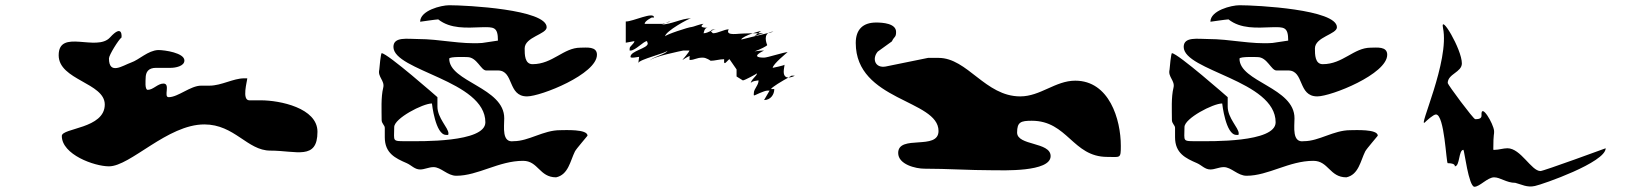

<svg xmlns="http://www.w3.org/2000/svg" viewBox="-20 -794 6259 733"><path d="M444 -651C444 -651 450 -706 400 -651C349 -595 204 -686 204 -583C204 -488 380 -478 380 -395C380 -302 216 -306 216 -275C216 -204 340 -159 396 -159C478 -159 619 -319 760 -319C876 -319 924 -219 1012 -219C1111 -219 1192 -181 1192 -291C1192 -382 1048 -411 976 -411H932C902 -411 924 -485 924 -495H912C871 -495 825 -467 780 -467H748C707 -467 660 -423 624 -423C603 -423 632 -475 604 -475C582 -475 565 -451 544 -451C532 -451 536 -489 536 -495C536 -520 547 -535 576 -535H632C649 -535 684 -541 684 -563C684 -592 609 -603 584 -603C544 -601 512 -566 480 -555C449 -544 396 -506 396 -571C396 -584 433 -643 444 -651Z M1821 -630C1738 -624 1661 -645 1575 -645C1536 -645 1482 -655 1482 -615C1482 -523 1833 -487 1833 -327C1833 -249 1581 -255 1539 -255C1474 -255 1485 -252 1485 -309C1485 -342 1594 -399 1629 -399C1629 -399 1642 -279 1683 -279C1691 -279 1692 -277 1692 -285C1692 -306 1650 -343 1650 -387V-423C1650 -423 1459 -591 1437 -591C1434 -591 1428 -534 1428 -528C1421 -500 1450 -486 1443 -459C1434 -423 1437 -372 1437 -336C1437 -322 1449 -316 1449 -306V-270C1449 -209 1489 -190 1533 -171C1551 -163 1563 -147 1584 -147C1601 -147 1617 -156 1635 -156C1664 -156 1688 -123 1722 -123C1805 -123 1884 -180 1977 -180C2035 -180 2039 -117 2103 -117C2150 -127 2157 -180 2175 -216C2180 -226 2223 -275 2223 -276C2223 -302 2136 -297 2118 -297C2054 -297 1999 -255 1941 -255C1895 -248 1905 -310 1905 -342C1906 -460 1695 -481 1695 -570C1695 -579 1764 -576 1764 -576C1801 -576 1816 -525 1836 -525H1881C1943 -525 1917 -426 1992 -426C2045 -426 2259 -511 2259 -585C2259 -618 2219 -612 2196 -612C2131 -612 2090 -549 2013 -549C1983 -549 1983 -586 1983 -609C1983 -653 2067 -663 2067 -690C2067 -758 1761 -774 1695 -774C1664 -774 1584 -754 1584 -711C1584 -711 1646 -720 1653 -720C1700 -683 1761 -688 1818 -690C1865 -691 1881 -692 1881 -639Z M2369 -712V-631L2402 -637C2402 -628 2384 -617 2384 -610C2384 -601 2382 -601 2387 -601C2406 -601 2437 -637 2450 -637L2453 -628C2453 -609 2387 -600 2387 -577C2387 -570 2415 -577 2420 -577L2417 -553C2417 -567 2528 -592 2528 -601C2528 -588 2462 -574 2462 -562C2462 -576 2588 -601 2588 -601H2612C2612 -596 2585 -565 2585 -565C2587 -565 2606 -580 2615 -580C2610 -580 2614 -565 2612 -565C2633 -565 2638 -574 2663 -574C2677 -574 2693 -562 2693 -562C2709 -562 2728 -568 2744 -568C2746 -568 2742 -553 2747 -553C2751 -553 2762 -568 2765 -568L2792 -529V-502L2816 -487C2823 -487 2870 -513 2870 -514C2870 -504 2846 -490 2846 -475C2846 -485 2876 -487 2876 -487C2876 -468 2858 -455 2858 -439C2858 -430 2856 -430 2861 -430C2861 -430 2898 -448 2909 -448H2918C2917 -447 2897 -412 2897 -412C2921 -412 2936 -432 2936 -454H2924C2924 -460 2968 -486 2990 -498C2981 -498 2972 -503 2972 -520C2972 -531 2975 -541 2975 -547C2975 -544 2930 -535 2930 -535C2930 -549 2987 -595 2987 -595C2973 -595 2910 -574 2897 -574C2837 -574 2897 -601 2897 -601C2883 -601 2870 -599 2861 -598C2882 -605 2909 -619 2909 -622C2909 -622 2894 -655 2913 -668C2878 -660 2810 -643 2810 -643C2810 -649 2833 -660 2854 -667C2794 -666 2799 -664 2780 -664C2748 -664 2763 -682 2762 -682C2745 -682 2721 -667 2702 -667C2702 -667 2695 -672 2694 -676C2685 -672 2676 -667 2666 -667C2667 -667 2668 -688 2681 -688C2641 -688 2666 -703 2666 -703C2654 -703 2626 -691 2621 -691C2610 -691 2519 -661 2519 -655C2519 -674 2610 -724 2618 -724C2581 -724 2543 -700 2501 -700C2509 -700 2515 -703 2521 -706C2515 -704 2510 -703 2510 -703H2441C2441 -714 2468 -727 2468 -727H2477C2477 -752 2395 -711 2369 -712ZM3014 -505H3002C3002 -505 2997 -502 2990 -498C3001 -498 3013 -504 3014 -505ZM3014 -505ZM2913 -668 2933 -673C2924 -673 2918 -671 2913 -668ZM2860 -656C2868 -659 2892 -667 2894 -667H2874C2869 -663 2863 -658 2860 -656ZM2860 -656C2859 -655 2859 -655 2858 -655ZM2874 -667C2880 -672 2885 -676 2888 -676C2884 -676 2869 -672 2854 -667ZM2694 -676C2701 -679 2708 -682 2714 -682C2697 -682 2693 -679 2694 -676ZM2521 -706C2530 -709 2540 -712 2540 -712C2533 -712 2527 -709 2521 -706Z M3361 -540C3321 -533 3308 -570 3331 -597L3385 -636C3394 -656 3401 -650 3401 -672C3401 -705 3349 -708 3325 -708C3275 -708 3247 -682 3247 -630C3247 -408 3563 -414 3563 -294C3563 -218 3409 -282 3409 -210C3409 -166 3476 -150 3509 -150C3598 -150 3680 -144 3769 -144C3806 -144 3991 -136 3991 -198C3991 -253 3863 -237 3863 -288C3863 -328 3877 -333 3919 -333C4056 -333 4075 -195 4207 -195C4257 -195 4259 -187 4259 -237C4259 -338 4215 -486 4085 -486C4009 -486 3952 -426 3875 -426C3741 -426 3674 -573 3563 -573H3523Z M4838 -630C4755 -624 4678 -645 4592 -645C4553 -645 4499 -655 4499 -615C4499 -523 4850 -487 4850 -327C4850 -249 4598 -255 4556 -255C4491 -255 4502 -252 4502 -309C4502 -342 4611 -399 4646 -399C4646 -399 4659 -279 4700 -279C4708 -279 4709 -277 4709 -285C4709 -306 4667 -343 4667 -387V-423C4667 -423 4476 -591 4454 -591C4451 -591 4445 -534 4445 -528C4438 -500 4467 -486 4460 -459C4451 -423 4454 -372 4454 -336C4454 -322 4466 -316 4466 -306V-270C4466 -209 4506 -190 4550 -171C4568 -163 4580 -147 4601 -147C4618 -147 4634 -156 4652 -156C4681 -156 4705 -123 4739 -123C4822 -123 4901 -180 4994 -180C5052 -180 5056 -117 5120 -117C5167 -127 5174 -180 5192 -216C5197 -226 5240 -275 5240 -276C5240 -302 5153 -297 5135 -297C5071 -297 5016 -255 4958 -255C4912 -248 4922 -310 4922 -342C4923 -460 4712 -481 4712 -570C4712 -579 4781 -576 4781 -576C4818 -576 4833 -525 4853 -525H4898C4960 -525 4934 -426 5009 -426C5062 -426 5276 -511 5276 -585C5276 -618 5236 -612 5213 -612C5148 -612 5107 -549 5030 -549C5000 -549 5000 -586 5000 -609C5000 -653 5084 -663 5084 -690C5084 -758 4778 -774 4712 -774C4681 -774 4601 -754 4601 -711C4601 -711 4663 -720 4670 -720C4717 -683 4778 -688 4835 -690C4882 -691 4898 -692 4898 -639Z M5489 -687C5515 -561 5391 -299 5420 -327C5426 -333 5452 -357 5462 -357C5495 -357 5501 -171 5507 -171C5538 -171 5534 -159 5534 -159C5554 -159 5548 -222 5567 -222C5570 -222 5587 -81 5609 -81C5629 -81 5659 -117 5684 -117C5708 -117 5731 -96 5765 -96C5789 -90 5810 -77 5840 -84C5869 -90 6110 -174 6110 -228C6110 -228 5873 -141 5861 -141C5826 -141 5786 -228 5735 -228C5719 -228 5702 -222 5687 -222C5683 -222 5681 -220 5681 -225C5681 -287 5685 -280 5684 -294C5682 -322 5633 -404 5636 -354C5637 -340 5623 -339 5612 -339C5605 -339 5507 -471 5507 -477C5507 -512 5561 -518 5561 -552C5561 -606 5477 -746 5489 -687Z"/></svg>

Font: CISF Camouflage Kit
Style: Regular
Weight: 400
Designer: Robert Jablonski, Jasper
Foundry: Cannot Into Space Fonts
Version: Version 1.27